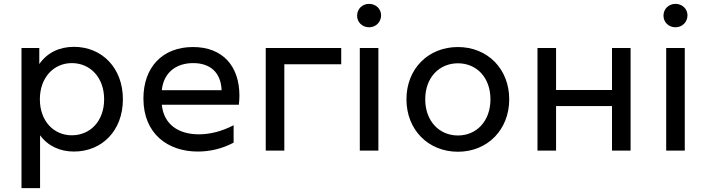

<svg xmlns="http://www.w3.org/2000/svg" viewBox="-20 -778 3650 992"><path d="M362 -536C287 -536 224 -506 183 -447V-530H91V194H187V-79C228 -23 291 5 362 5C507 5 615 -103 615 -265C615 -427 507 -536 362 -536ZM351 -452C446 -452 518 -378 518 -265C518 -152 446 -79 351 -79C258 -79 186 -152 186 -265C186 -378 258 -452 351 -452Z M1002 5C1066 5 1129 -10 1187 -41V-131C1126 -99 1064 -84 1008 -84C902 -84 826 -135 816 -237H1214C1216 -253 1217 -269 1217 -284C1217 -435 1132 -535 977 -535C820 -535 721 -431 721 -269C721 -86 848 5 1002 5ZM1125 -312H816C825 -402 889 -452 978 -452C1064 -452 1121 -406 1125 -312Z M1353 0H1449V-446H1743V-530H1353Z M1839 0H1935V-530H1839ZM1887 -637C1922 -637 1949 -664 1949 -699C1949 -732 1922 -758 1887 -758C1852 -758 1825 -732 1825 -697C1825 -663 1852 -637 1887 -637Z M2346 6C2498 6 2611 -107 2611 -265C2611 -423 2498 -535 2346 -535C2193 -535 2080 -423 2080 -265C2080 -107 2193 6 2346 6ZM2346 -78C2250 -78 2177 -152 2177 -265C2177 -378 2250 -451 2346 -451C2442 -451 2514 -378 2514 -265C2514 -152 2442 -78 2346 -78Z M2757 0H2853V-230H3142V0H3238V-530H3142V-313H2853V-530H2757Z M3422 0H3518V-530H3422ZM3470 -637C3505 -637 3532 -664 3532 -699C3532 -732 3505 -758 3470 -758C3435 -758 3408 -732 3408 -697C3408 -663 3435 -637 3470 -637Z"/></svg>

Font: Chess Sans Medium
Style: Regular
Weight: 500
Designer: Wolf Bōese
Foundry: Wolf Bōese
Version: Version 7.223;Glyphs 3.3 (3306)